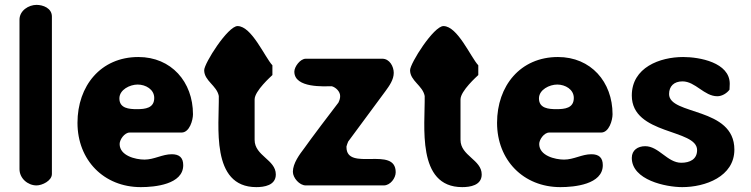

<svg xmlns="http://www.w3.org/2000/svg" viewBox="-20 -761 3081 788"><path d="M130 -741C98 -741 60 -718 60 -680V-67C60 -29 94 0 130 0C153 0 193 -19 193 -47V-693C193 -728 156 -741 130 -741Z M298 -257C298 -104 406 7 558 7C615 7 732 -4 732 -83C732 -114 716 -128 685 -128C646 -128 613 -106 573 -106C536 -106 471 -122 471 -170C471 -188 491 -217 512 -217H725C758 -217 772 -268 772 -292C772 -425 683 -527 548 -527C393 -527 298 -408 298 -257ZM470 -357C470 -393 513 -414 545 -414C578 -414 613 -394 613 -359C613 -317 576 -313 542 -313C510 -313 470 -316 470 -357Z M878 -367C880 -247 843 7 1032 7C1064 7 1112 0 1112 -45C1112 -106 1025 -121 1025 -187V-353C1025 -388 1093 -448 1098 -453V-493C1067 -526 1013 -654 955 -654C915 -654 818 -501 818 -473C818 -429 870 -410 878 -367Z M1182 -56C1182 -31 1209 0 1235 0H1555C1582 0 1604 -30 1604 -54C1604 -164 1402 -55 1402 -157V-160C1403 -163 1407 -177 1409 -180C1432 -211 1539 -356 1562 -387C1578 -409 1596 -434 1596 -462C1596 -488 1579 -520 1549 -520H1235C1212 -520 1188 -487 1188 -467C1188 -398 1313 -407 1342 -407C1359 -402 1376 -385 1376 -367C1376 -357 1374 -351 1369 -340C1347 -312 1249 -182 1229 -153C1210 -128 1182 -91 1182 -56Z M1723 -367C1725 -247 1688 7 1877 7C1909 7 1957 0 1957 -45C1957 -106 1870 -121 1870 -187V-353C1870 -388 1938 -448 1943 -453V-493C1912 -526 1858 -654 1800 -654C1760 -654 1663 -501 1663 -473C1663 -429 1715 -410 1723 -367Z M2020 -257C2020 -104 2128 7 2280 7C2337 7 2454 -4 2454 -83C2454 -114 2438 -128 2407 -128C2368 -128 2335 -106 2295 -106C2258 -106 2193 -122 2193 -170C2193 -188 2213 -217 2234 -217H2447C2480 -217 2494 -268 2494 -292C2494 -425 2405 -527 2270 -527C2115 -527 2020 -408 2020 -257ZM2192 -357C2192 -393 2235 -414 2267 -414C2300 -414 2335 -394 2335 -359C2335 -317 2298 -313 2264 -313C2232 -313 2192 -316 2192 -357Z M2573 -113C2573 -22 2713 7 2780 7C2874 7 2994 -36 2994 -147C2994 -323 2726 -287 2726 -375C2726 -407 2746 -427 2781 -427C2834 -427 2870 -366 2924 -366C2943 -366 2963 -378 2974 -393C2974 -397 2975 -413 2975 -417C2975 -505 2850 -527 2784 -527C2688 -527 2573 -484 2573 -369C2573 -206 2841 -233 2841 -145C2841 -107 2811 -93 2776 -93C2719 -93 2684 -161 2628 -161C2598 -161 2573 -145 2573 -113Z"/></svg>

Font: Asimov Print
Style: Regular
Weight: 500
Designer: Google
Version: Version 2.000980: 2014